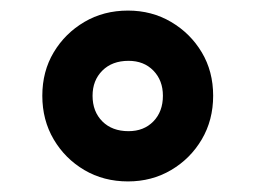

<svg xmlns="http://www.w3.org/2000/svg" viewBox="-20 -731 483 363"><path d="M222 -388Q176 -388 139.5 -409.5Q103 -431 81.5 -467.5Q60 -504 60 -550Q60 -596 81.5 -632Q103 -668 139.5 -689.5Q176 -711 222 -711Q267 -711 303.5 -689.5Q340 -668 361.5 -632Q383 -596 383 -550Q383 -504 361.5 -467.5Q340 -431 303.5 -409.5Q267 -388 222 -388ZM223 -483Q252 -483 270 -501.5Q288 -520 288 -550Q288 -579 270 -597.5Q252 -616 223 -616Q192 -616 173.5 -597.5Q155 -579 155 -550Q155 -520 173.5 -501.5Q192 -483 223 -483Z"/></svg>

Font: Madimi One
Style: Regular
Weight: 400
Designer: Taurai Valerie Mtake, Mirko Velimirovic
Foundry: TaVaTake
Version: Version 1.000; ttfautohint (v1.8.4.7-5d5b)